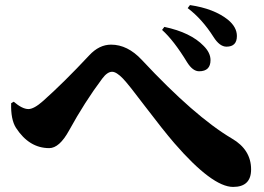

<svg xmlns="http://www.w3.org/2000/svg" viewBox="-20 -764 1040 757"><path d="M718 -518Q665 -605 619 -646L628 -658Q732 -636 783 -583Q810 -556 810 -527Q810 -483 765 -483Q740 -483 718 -518ZM822 -618Q777 -689 720 -732L729 -744Q824 -730 879 -686Q914 -657 914 -622Q914 -580 873 -580Q846 -580 822 -618ZM24 -357 34 -363Q68 -334 92 -334Q114 -334 150 -366Q231 -438 332 -546Q371 -588 418 -588Q483 -588 539 -528Q747 -305 894 -218Q970 -174 970 -96Q970 -27 899 -27Q817 -27 667 -200Q624 -250 551 -346Q487 -431 465 -454Q439 -481 422 -481Q403 -481 383 -454Q314 -362 252 -249Q214 -180 174 -180Q95 -180 43 -260Q22 -293 24 -357Z"/></svg>

Font: Source Han Serif CN Heavy
Style: Regular
Weight: 900
Designer: Ryoko NISHIZUKA  (kana & ideographs); Frank Grießhammer (Latin, Greek & Cyrillic); Wenlong ZHANG  (bopomofo); Sandoll Co
Foundry: Adobe Systems Incorporated
Version: Version 1.000;PS 1;hotconv 16.6.53;makeotf.lib2.5.65590